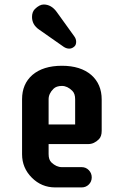

<svg xmlns="http://www.w3.org/2000/svg" viewBox="-20 -817 540 837"><path d="M335.9 0H220.7Q161.1 0 118.7 -42.5Q76.2 -85 76.2 -144.5V-384.3Q76.2 -450.7 121.1 -490.2Q168 -530.3 250 -530.3Q331.1 -530.3 377.9 -490.2Q423.3 -450.2 423.3 -383.3V-246.6Q423.3 -222.2 411.1 -210Q390.1 -189 365.2 -189H191.9V-145.5Q191.9 -120.6 204.1 -108.9Q225.6 -88.4 249.5 -88.4H335.9Q354.5 -88.4 367.2 -75.2Q379.9 -62 379.9 -43.7Q379.9 -25.4 367.2 -12.7Q354.5 0 335.9 0ZM307.6 -384.3Q307.6 -408.7 295.4 -420.9Q273.9 -442.4 250 -442.4Q225.6 -442.4 212.9 -429.7Q191.9 -408.7 191.9 -384.3V-274.4H307.6ZM303.7 -658.7Q312 -647.5 312 -635Q312 -622.6 305.7 -615.7Q294.9 -605 282.2 -605Q269.5 -605 257.8 -612.8L150.4 -688Q119.6 -709 119.6 -743.2Q119.6 -764.6 131.8 -777.3Q152.3 -797.4 170.4 -797.4Q203.6 -797.4 227.1 -765.1Z"/></svg>

Font: Supermercado
Style: Regular
Weight: 400
Designer: James Grieshaber
Foundry: James Grieshaber
Version: Version 1.002